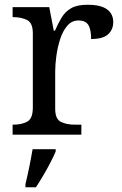

<svg xmlns="http://www.w3.org/2000/svg" viewBox="-20 -566 511 807"><path d="M33 0V-42H36Q70 -42 94 -54.5Q118 -67 118 -114V-426Q118 -470 93.5 -482Q69 -494 36 -494H33V-536H187L206 -437H211Q224 -467 239 -492Q254 -517 279 -531.5Q304 -546 348 -546Q403 -546 429.5 -527Q456 -508 456 -473Q456 -442 434.5 -422Q413 -402 363 -402Q363 -443 351 -461.5Q339 -480 310 -480Q282 -480 263 -458Q244 -436 233 -402Q222 -368 217 -331.5Q212 -295 212 -266V-109Q212 -65 236.5 -53.5Q261 -42 294 -42H322V0ZM87 208Q95 175 103 136Q111 97 117 61H214V71Q205 92 191 119Q177 146 161 173Q145 200 131 221H87Z"/></svg>

Font: Noto Serif Khojki
Style: Regular
Weight: 400
Designer: Juan Bruce
Version: Version 2.002